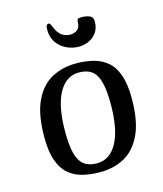

<svg xmlns="http://www.w3.org/2000/svg" viewBox="-113 -828 788 926"><g transform="rotate(-15 281.0 -365.5)"><path d="M273.3 13Q226.3 13 186.4 3.2Q146.5 -6.6 117.2 -31.4Q88 -56.1 71.6 -101.7Q55.2 -147.4 55.2 -219Q55.2 -333.5 87.3 -400.1Q119.3 -466.8 173.5 -495.4Q227.6 -524 293.4 -524Q340.4 -524 379.8 -514.2Q419.2 -504.4 448.9 -479.6Q478.5 -454.9 494.9 -409.3Q511.3 -363.6 511.3 -292Q511.3 -177.9 479.2 -111Q447.1 -44.2 393.6 -15.6Q340.1 13 273.3 13ZM269.1 -32.2Q333.5 -32.2 369.9 -98.7Q406.3 -165.2 406.3 -291.9Q406.3 -361.3 395.3 -402Q384.4 -442.6 360.4 -460.4Q336.5 -478.2 296.3 -478.2Q232.2 -478.2 195.6 -411.7Q159.1 -345.2 159.1 -218.1Q159.1 -149.7 170 -109.1Q181 -68.5 205.3 -50.3Q229.6 -32.2 269.1 -32.2ZM330.9 -598.1Q298.3 -598.1 268.9 -612Q239.6 -625.8 221.2 -652.3Q202.9 -678.7 202.9 -715.4Q202.9 -731.6 206.5 -737.6Q210.2 -743.6 217.2 -743.6Q223.5 -743.6 227.6 -732.9Q231.7 -722.2 238.7 -708Q245.7 -693.8 258.2 -682Q266 -675.3 278.2 -670.2Q290.4 -665.1 305.1 -665.1Q324.6 -665.1 339.7 -676.2Q354.8 -687.4 354.8 -711.6Q354.8 -723.9 358.8 -728.2Q362.8 -732.5 378.7 -732.5Q399.7 -732.5 417.4 -725.8Q435.1 -719.1 435.1 -696.1Q435.1 -663.8 419.7 -641.8Q404.4 -619.9 380.5 -609Q356.7 -598.1 330.9 -598.1Z"/></g></svg>

Font: Briem Hand Thin
Style: Regular
Weight: 100
Designer: Gunnlaugur SE Briem, Eben Sorkin
Foundry: Sorkin Type Co.
Version: Version 1.003